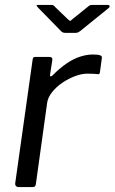

<svg xmlns="http://www.w3.org/2000/svg" viewBox="-20 -762 467 782"><path d="M56 0Q49 0 45 -4.5Q41 -9 42 -16L113 -520Q114 -526 116 -528Q118 -530 123 -530H182Q188 -530 191 -527Q194 -524 193 -516L184 -459Q183 -452 186 -451Q189 -450 194 -455Q224 -485 252 -504Q280 -523 307 -531.5Q334 -540 358 -540Q378 -540 387 -537Q396 -534 395 -527L387 -468Q386 -463 384.5 -461Q383 -459 380 -460Q370 -461 358.5 -461.5Q347 -462 335 -462Q313 -462 286 -452Q259 -442 234 -425Q209 -408 192 -386.5Q175 -365 172 -343L126 -12Q125 -5 122 -2.5Q119 0 110 0H56ZM341 -737Q346 -741 350 -741.5Q354 -742 359 -742H418Q425 -742 426.5 -738Q428 -734 421 -728L306 -635Q302 -632 297.5 -630Q293 -628 286 -628H247Q238 -628 233 -631.5Q228 -635 224 -640L134 -732Q130 -737 129 -739.5Q128 -742 134 -742H188Q195 -742 198 -740Q201 -738 205 -733L256 -684Q265 -675 267.5 -677.5Q270 -680 280 -688Z"/></svg>

Font: Libre Franklin
Style: Italic
Weight: 400
Italic angle: -8°
Designer: Pablo Impallari, Rodrigo Fuenzalida, Nhung Nguyen
Foundry: Impallari Type
Version: Version 3.000